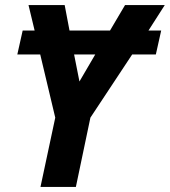

<svg xmlns="http://www.w3.org/2000/svg" viewBox="-20 -734 667 754"><path d="M197 -272 138 -520H48L69 -614H116L92 -714H234L253 -614H412L471 -714H627L563 -614H613L592 -520H499L335 -272L278 0H139ZM354 -520H271L292 -414Z"/></svg>

Font: Noto Sans Display
Style: Bold Italic
Weight: 700
Italic angle: -12°
Designer: Monotype Design team
Foundry: Monotype Imaging Inc.
Version: Version 1.000